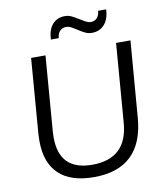

<svg xmlns="http://www.w3.org/2000/svg" viewBox="-97 -990 926 1077"><g transform="rotate(-10 365.5 -451.0)"><path d="M84 -244Q84 -268 85 -281L119 -712H201L167 -282Q166 -271 166 -250Q166 -62 354 -62Q453 -62 507 -113Q561 -164 568 -270L603 -712H685L650 -278Q639 -135 564 -63.5Q489 8 352 8Q219 8 151.5 -56.5Q84 -121 84 -244ZM345 -910Q366 -910 383.5 -901.5Q401 -893 427 -877Q446 -865 459 -858.5Q472 -852 484 -852Q506 -852 519.5 -866.5Q533 -881 535 -907H581Q578 -850 550.5 -820.5Q523 -791 481 -791Q460 -791 442 -799.5Q424 -808 400 -824Q378 -838 366.5 -843.5Q355 -849 343 -849Q321 -849 307 -834.5Q293 -820 291 -794H246Q249 -852 276 -881Q303 -910 345 -910Z"/></g></svg>

Font: Muli
Style: Italic
Weight: 400
Italic angle: -4.541°
Designer: Vernon Adams
Foundry: Vernon Adams
Version: Version 2.001